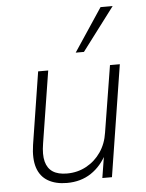

<svg xmlns="http://www.w3.org/2000/svg" viewBox="-53 -785 635 836"><g transform="rotate(-5 264.0 -367.0)"><path d="M206 8Q157 8 123.5 -11.5Q90 -31 77 -70.5Q64 -110 73 -170L123 -487H167L117 -172Q109 -124 117 -93.5Q125 -63 148 -48Q171 -33 210 -33Q256 -33 294.5 -54Q333 -75 358 -111.5Q383 -148 390 -196L437 -487H480L403 0H361L378 -106H384Q357 -52 312 -22Q267 8 206 8ZM293 -554 418 -742H471L329 -554Z"/></g></svg>

Font: Nunito Sans 10pt SemiCondensed ExtraLight
Style: Italic
Weight: 250
Width: 4
Italic angle: -9°
Designer: Vernon Adams
Foundry: Vernon Adams
Version: Version 3.101;gftools[0.9.27]